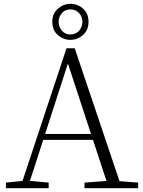

<svg xmlns="http://www.w3.org/2000/svg" viewBox="-20 -982 747 1002"><path d="M347 -774Q311 -774 282 -799Q253 -824 253 -868Q253 -911 282 -936.5Q311 -962 347 -962Q385 -962 413.5 -937Q442 -912 442 -868Q442 -825 413.5 -799.5Q385 -774 347 -774ZM347 -802Q376 -802 393 -822Q410 -842 410 -868Q410 -894 393 -913.5Q376 -933 347 -933Q320 -933 303 -913.5Q286 -894 286 -868Q286 -842 303 -822Q320 -802 347 -802ZM11 0V-29L109 -39H126L234 -29V0ZM85 0 327 -730H370L616 0H548L324 -682H344L340 -668L124 0ZM192 -252 194 -283H493L495 -252ZM421 0V-29L554 -39H574L701 -29V0Z"/></svg>

Font: Noto Serif JP ExtraLight ExtraLight
Style: Regular
Weight: 250
Version: Version 2.003-H1;hotconv 1.1.1;makeotfexe 2.6.0